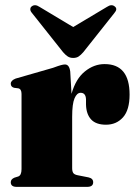

<svg xmlns="http://www.w3.org/2000/svg" viewBox="-20 -729 534 749"><path d="M254 -449.5 259 -363Q275.5 -421.5 311 -450.2Q346.5 -479 388 -479Q485.5 -479 485.5 -360Q485.5 -300 459.8 -271.2Q434 -242.5 393.5 -242.5Q354.5 -242.5 335.5 -263Q316.5 -283.5 315.5 -321V-341.5Q314.5 -367 294.5 -367Q280 -367 270.8 -345.5Q261.5 -324 261.5 -273.5V-73.5Q261.5 -60.5 265.8 -54.2Q270 -48 282.5 -45.5L325.5 -37Q343.5 -33 343.5 -18Q343.5 0 320 0H45Q22 0 22 -18Q22 -30 36.5 -36L51 -40.5Q64 -45 64 -69.5V-362.5Q64 -382 51 -384.5L35 -386.5Q22 -390 22 -402.5Q22 -415 41 -422.5L187 -464.5Q208.5 -472.5 218 -475Q227.5 -477.5 233.5 -477.5Q250.5 -477.5 254 -449.5ZM305 -525.5Q295.5 -514.5 287 -508.8Q278.5 -503 265.5 -503Q253 -503 244.2 -508.8Q235.5 -514.5 226 -525.5L105 -678Q98 -686 98.2 -693Q98.5 -700 103 -703.5Q116 -714.5 134.5 -702L265.5 -623.5L397 -702Q415.5 -714.5 428 -703.5Q440 -694 426 -678Z"/></svg>

Font: Fraunces 72pt S000 Black
Style: Regular
Weight: 900
Version: Version 1.000; ttfautohint (v1.8.3)